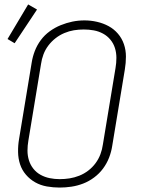

<svg xmlns="http://www.w3.org/2000/svg" viewBox="-20 -838 640 866"><path d="M249 8Q220 8 191.5 3Q163 -2 139 -15.5Q115 -29 97 -50Q79 -71 70.5 -97Q62 -123 61.5 -152.5Q61 -182 66 -211L123 -556Q127 -582 137 -608Q147 -634 164 -657Q181 -680 204.5 -697Q228 -714 254 -724.5Q280 -735 306.5 -740.5Q333 -746 361 -746Q390 -746 418 -739.5Q446 -733 470 -720Q494 -707 512 -686Q530 -665 539 -638.5Q548 -612 548 -583Q548 -554 543 -524L486 -179Q482 -153 472 -127Q462 -101 445 -78Q428 -55 404.5 -37.5Q381 -20 355 -10Q329 0 302 4Q275 8 249 8ZM249 -30Q272 -30 294 -33.5Q316 -37 337.5 -45.5Q359 -54 378 -68.5Q397 -83 411 -102Q425 -121 433 -142.5Q441 -164 444 -186L501 -531Q505 -554 505 -577Q505 -600 498.5 -621Q492 -642 478 -659Q464 -676 444.5 -686.5Q425 -697 403 -701Q381 -705 358 -705Q335 -705 313.5 -701.5Q292 -698 270.5 -689Q249 -680 230.5 -665.5Q212 -651 198 -632.5Q184 -614 176 -592.5Q168 -571 165 -549L108 -204Q104 -181 104 -158.5Q104 -136 110.5 -115Q117 -94 130.5 -77Q144 -60 163 -49.5Q182 -39 204 -34.5Q226 -30 249 -30ZM46 -643 14 -662 107 -818 147 -795Z"/></svg>

Font: Iosevka Curly XLtExObl
Style: Regular
Weight: 200
Width: 7
Italic angle: -9°
Monospace: yes
Designer: Belleve Invis
Foundry: Belleve Invis
Version: Version 11.0.1; ttfautohint (v1.8.3)